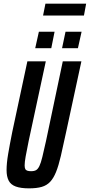

<svg xmlns="http://www.w3.org/2000/svg" viewBox="-20 -1024 492 1052"><path d="M139 8Q94 8 66.5 -2Q39 -12 27.5 -34.5Q16 -57 16 -92Q16 -129 24.5 -179.5Q33 -230 47 -300L130 -688H231L137 -251Q126 -198 120.5 -166.5Q115 -135 115 -118Q115 -105 118.5 -98Q122 -91 130.5 -88.5Q139 -86 150 -86Q168 -86 178 -92Q188 -98 196 -114.5Q204 -131 212 -164Q220 -197 232 -251L324 -688H426L342 -299Q326 -224 313.5 -170Q301 -116 287 -81.5Q273 -47 254.5 -27.5Q236 -8 208.5 0Q181 8 139 8ZM320 -760 339 -850H427L407 -760ZM173 -760 193 -850H279L261 -760ZM216 -939 229 -1004H452L440 -939Z"/></svg>

Font: Saira UltraCondensed
Style: Bold Italic
Weight: 700
Width: 1
Italic angle: -12°
Designer: Hector Gatti with collaboration of the Omnibus-Type team
Foundry: Omnibus-Type
Version: Version 1.101